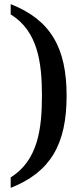

<svg xmlns="http://www.w3.org/2000/svg" viewBox="-20 -783 401 934"><path d="M32 80V131C227 54 304 -83 304 -317C304 -550 227 -686 32 -763V-713C165 -631 184 -476 184 -317C184 -158 165 -3 32 80Z"/></svg>

Font: Noto Serif Yezidi Medium
Style: Regular
Weight: 500
Designer: Dalton Maag Ltd
Foundry: Dalton Maag Ltd
Version: Version 1.001